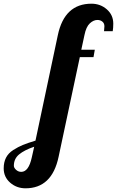

<svg xmlns="http://www.w3.org/2000/svg" viewBox="-211 -769 633 1039"><path d="M399 -600H352Q354 -620 354 -627Q354 -643 343 -652Q332 -661 316 -661Q295 -661 275 -642.5Q255 -624 246 -579L229 -500H302L295 -460H221L106 80Q70 250 -73 250Q-121 250 -156 219.5Q-191 189 -191 142Q-191 109 -178.5 84.5Q-166 60 -139.5 43Q-113 26 -87.5 15.5Q-62 5 -19 -8L102 -579Q138 -749 284 -749Q332 -749 367 -718.5Q402 -688 402 -641Q402 -618 399 -600ZM-136 128Q-136 139 -124 150Q-112 161 -96 161Q-56 161 -39 83L-26 25Q-79 43 -107.5 66.5Q-136 90 -136 128Z"/></svg>

Font: Lobster Two
Style: Bold Italic
Weight: 700
Designer: Pablo Impallari
Foundry: Pablo Impallari. www.impallari.com
Version: Version 2.000